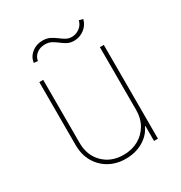

<svg xmlns="http://www.w3.org/2000/svg" viewBox="-171 -840 910 967"><g transform="rotate(-30 284.0 -356.0)"><path d="M448.9 -179V-545.5H471.6V0H448.9V-86.6H446Q426.8 -44 383 -18.5Q339.1 7.1 282.7 7.1Q228 7.1 186.1 -16.7Q144.2 -40.5 120.4 -82.4Q96.6 -124.3 96.6 -179V-545.5H119.3V-179Q119.3 -106.5 164.8 -61.1Q210.2 -15.6 282.7 -15.6Q331 -15.6 368.4 -36.6Q405.9 -57.5 427.4 -94.5Q448.9 -131.4 448.9 -179ZM143.5 -640.6 120.7 -643.5Q125.7 -676.8 152 -697.8Q178.3 -718.8 214.5 -718.8Q239 -718.8 256.7 -709.9Q274.5 -701 289.2 -689.6Q304 -678.3 319.1 -669.4Q334.2 -660.5 353.7 -660.5Q377.8 -660.5 398.4 -675.8Q419 -691.1 424.7 -715.9L447.4 -710.2Q439.6 -677.9 412.8 -657.8Q386 -637.8 353.7 -637.8Q331 -637.8 314.6 -646.7Q298.3 -655.5 283.9 -666.9Q269.5 -678.3 253.4 -687.1Q237.2 -696 214.5 -696Q186.8 -696 166.9 -680.4Q147 -664.8 143.5 -640.6Z"/></g></svg>

Font: Inter UI Thin
Style: Regular
Weight: 100
Designer: Rasmus Andersson
Foundry: rsms
Version: 3.2;8d6f07862